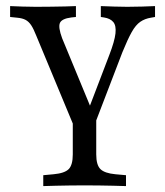

<svg xmlns="http://www.w3.org/2000/svg" viewBox="-20 -434 550 640"><path d="M262.1 183.9Q234.7 183.9 211.3 184.3Q187.9 184.7 166.9 185.1Q146 185.5 124.2 186.3V150L158.9 146.8Q195.2 143.5 208.9 129.8Q222.6 116.1 222.6 80.6V-133.1L275 -25.8L300.8 -87.9V80.6Q300.8 116.1 314.9 129.8Q329 143.5 364.5 146.8L400 150V186.3Q378.2 185.5 357.3 185.1Q336.3 184.7 312.9 184.3Q289.5 183.9 262.1 183.9ZM241.9 24.2 100.8 -315.3Q91.9 -337.9 83.9 -350Q75.8 -362.1 65.3 -367.7Q54.8 -373.4 37.1 -375L13.7 -377.4V-413.7Q32.3 -412.9 55.2 -412.1Q78.2 -411.3 99.2 -411.3H102.4H101.6Q125.8 -411.3 150.8 -411.7Q175.8 -412.1 197.6 -412.5Q219.4 -412.9 233.1 -413.7V-377.4L217.7 -375.8Q186.3 -371.8 179.8 -357.7Q173.4 -343.5 187.1 -306.5L287.1 -64.5L272.6 -62.9L344.4 -250.8Q362.1 -296.8 364.9 -322.6Q367.7 -348.4 357.7 -360.5Q347.6 -372.6 326.6 -375.8L316.1 -377.4V-413.7Q337.9 -412.9 360.9 -412.1Q383.9 -411.3 404 -411.3Q430.6 -411.3 453.6 -412.1Q476.6 -412.9 496.8 -413.7V-377.4L483.1 -375Q462.9 -371.8 447.6 -361.3Q432.3 -350.8 419 -327Q405.6 -303.2 387.9 -259.7L279 24.2Z"/></svg>

Font: Playfair 9pt
Style: Regular
Weight: 400
Designer: Claus Eggers Sørensen
Foundry: Claus Eggers Sørensen
Version: Version 2.203